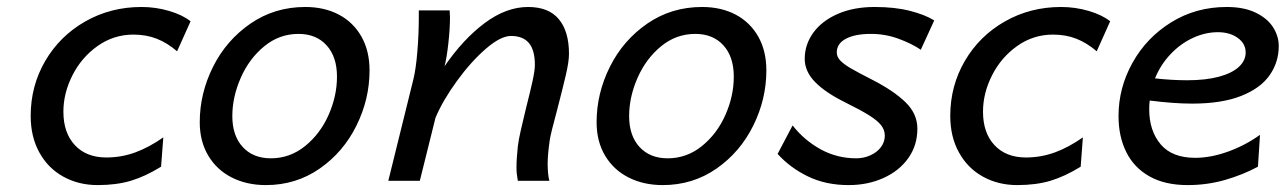

<svg xmlns="http://www.w3.org/2000/svg" viewBox="-20 -518 3683 550"><path d="M259.8 12.2Q205.1 12.2 161.4 -12Q117.7 -36.1 92.8 -81.1Q67.9 -126 67.9 -186Q67.9 -272 109.6 -343.5Q151.4 -415 224.1 -456.5Q296.9 -498 385.3 -498Q426.3 -498 464.8 -486.6Q503.4 -475.1 525.9 -457L487.3 -371.1Q459.5 -395 429.2 -407Q398.9 -418.9 362.3 -418.9Q305.7 -418.9 259.5 -386.2Q213.4 -353.5 187.5 -302.2Q161.6 -251 161.6 -198.2Q161.6 -137.2 194.6 -102.1Q227.5 -66.9 284.7 -66.9Q327.6 -66.9 367.7 -81.5Q407.7 -96.2 447.8 -124.5L441.4 -40.5Q396.5 -12.7 355 -0.2Q313.5 12.2 259.8 12.2Z M854.5 -498Q909.2 -498 950.7 -476.1Q992.2 -454.1 1015.4 -413.1Q1038.6 -372.1 1038.6 -316.4Q1038.6 -233.9 1001 -158Q963.4 -82 895.5 -34.9Q827.6 12.2 741.7 12.2Q687 12.2 644 -9.5Q601.1 -31.2 576.7 -72Q552.2 -112.8 552.2 -168Q552.2 -250.5 590.3 -326.7Q628.4 -402.8 697.5 -450.4Q766.6 -498 854.5 -498ZM645.5 -185.5Q645.5 -129.4 675.3 -96.9Q705.1 -64.5 755.9 -64.5Q810.5 -64.5 854 -99.6Q897.5 -134.8 921.4 -189Q945.3 -243.2 945.3 -298.3Q945.3 -355.5 915.5 -388.2Q885.7 -420.9 835 -420.9Q780.3 -420.9 737.1 -385.5Q693.8 -350.1 669.7 -295.2Q645.5 -240.2 645.5 -185.5Z M1459.5 -37.6Q1459.5 -64 1463.4 -99.1Q1465.3 -116.2 1472.4 -147.2Q1479.5 -178.2 1487.3 -210Q1499 -255.9 1505.6 -286.1Q1512.2 -316.4 1512.2 -332Q1512.2 -374.5 1495.1 -394.8Q1478 -415 1443.8 -415Q1414.1 -415 1371.3 -377.9Q1328.6 -340.8 1288.6 -285.6Q1248.5 -230.5 1227.5 -180.7L1182.6 0H1092.3L1164.1 -290.5Q1171.4 -319.8 1175.5 -369.9Q1179.7 -419.9 1179.7 -469.2V-488.3H1268.1Q1269 -476.6 1269 -467.3Q1269 -436 1264.4 -394.3Q1259.8 -352.5 1253.4 -328.1Q1306.6 -405.8 1368.4 -451.9Q1430.2 -498 1492.7 -498Q1551.8 -498 1580.8 -463.1Q1609.9 -428.2 1609.9 -363.8Q1609.9 -341.8 1601.1 -304Q1592.3 -266.1 1575.2 -200.2Q1557.6 -135.7 1554.7 -116.2Q1548.8 -74.2 1548.8 -49.8Q1548.8 -18.6 1553.7 0H1463.4Q1459.5 -20.5 1459.5 -37.6Z M1991.2 -498Q2045.9 -498 2087.4 -476.1Q2128.9 -454.1 2152.1 -413.1Q2175.3 -372.1 2175.3 -316.4Q2175.3 -233.9 2137.7 -158Q2100.1 -82 2032.2 -34.9Q1964.4 12.2 1878.4 12.2Q1823.7 12.2 1780.8 -9.5Q1737.8 -31.2 1713.4 -72Q1689 -112.8 1689 -168Q1689 -250.5 1727.1 -326.7Q1765.1 -402.8 1834.2 -450.4Q1903.3 -498 1991.2 -498ZM1782.2 -185.5Q1782.2 -129.4 1812 -96.9Q1841.8 -64.5 1892.6 -64.5Q1947.3 -64.5 1990.7 -99.6Q2034.2 -134.8 2058.1 -189Q2082 -243.2 2082 -298.3Q2082 -355.5 2052.2 -388.2Q2022.5 -420.9 1971.7 -420.9Q1917 -420.9 1873.8 -385.5Q1830.6 -350.1 1806.4 -295.2Q1782.2 -240.2 1782.2 -185.5Z M2475.1 -420.9Q2429.2 -420.9 2403.1 -407Q2377 -393.1 2377 -367.7Q2377 -355.5 2386.7 -345Q2396.5 -334.5 2416 -323Q2435.5 -311.5 2478.5 -289.6Q2540.5 -257.8 2574.2 -224.9Q2607.9 -191.9 2607.9 -149.4Q2607.9 -101.6 2581.8 -64.9Q2555.7 -28.3 2510.7 -8.1Q2465.8 12.2 2411.1 12.2Q2345.7 12.2 2294.7 -12.5Q2243.7 -37.1 2207.5 -77.1L2250.5 -158.7Q2283.7 -116.2 2330.8 -90.3Q2377.9 -64.5 2432.6 -64.5Q2454.1 -64.5 2473.1 -73Q2492.2 -81.5 2503.4 -96.4Q2514.6 -111.3 2514.6 -129.4Q2514.6 -146 2503.7 -159.7Q2492.7 -173.3 2468.8 -188.2Q2444.8 -203.1 2400.4 -225.1Q2344.2 -252.9 2314.7 -283.2Q2285.2 -313.5 2285.2 -349.6Q2285.2 -390.1 2309.6 -424.1Q2334 -458 2379.4 -478Q2424.8 -498 2485.4 -498Q2543.9 -498 2587.2 -486.8Q2630.4 -475.6 2656.2 -459.5L2617.7 -375.5Q2591.8 -393.1 2554 -407Q2516.1 -420.9 2475.1 -420.9Z M2894 12.2Q2839.4 12.2 2795.7 -12Q2752 -36.1 2727.1 -81.1Q2702.1 -126 2702.1 -186Q2702.1 -272 2743.9 -343.5Q2785.6 -415 2858.4 -456.5Q2931.2 -498 3019.5 -498Q3060.5 -498 3099.1 -486.6Q3137.7 -475.1 3160.2 -457L3121.6 -371.1Q3093.8 -395 3063.5 -407Q3033.2 -418.9 2996.6 -418.9Q2939.9 -418.9 2893.8 -386.2Q2847.7 -353.5 2821.8 -302.2Q2795.9 -251 2795.9 -198.2Q2795.9 -137.2 2828.9 -102.1Q2861.8 -66.9 2918.9 -66.9Q2961.9 -66.9 3002 -81.5Q3042 -96.2 3082 -124.5L3075.7 -40.5Q3030.8 -12.7 2989.3 -0.2Q2947.8 12.2 2894 12.2Z M3382.3 12.2Q3316.9 12.2 3272.5 -12.9Q3228 -38.1 3206.1 -82.8Q3184.1 -127.4 3184.1 -185.5Q3184.1 -266.1 3224.1 -338.1Q3264.2 -410.2 3335 -454.1Q3405.8 -498 3494.1 -498Q3543.5 -498 3577.1 -481.7Q3610.8 -465.3 3627 -439.7Q3643.1 -414.1 3643.1 -386.2Q3643.1 -339.8 3616.9 -302.5Q3590.8 -265.1 3535.4 -243.2Q3480 -221.2 3395 -221.2Q3342.3 -221.2 3273.4 -230Q3272 -218.3 3272 -205.1Q3272 -143.6 3304.7 -104.7Q3337.4 -65.9 3403.8 -65.9Q3448.2 -65.9 3497.8 -83.7Q3547.4 -101.6 3589.4 -131.8L3583.5 -40.5Q3540 -17.1 3488.8 -2.4Q3437.5 12.2 3382.3 12.2ZM3380.4 -288.1Q3434.1 -288.1 3471.9 -298.3Q3509.8 -308.6 3529.1 -326.7Q3548.3 -344.7 3548.3 -367.7Q3548.3 -393.1 3525.6 -409.4Q3502.9 -425.8 3468.8 -425.8Q3432.6 -425.8 3397.2 -409.4Q3361.8 -393.1 3333.3 -363Q3304.7 -333 3288.6 -293.5Q3336.9 -288.1 3380.4 -288.1Z"/></svg>

Font: Lesson One
Style: Italic
Weight: 400
Italic angle: -14°
Designer: But Ko, Victor Gaultney, Annie Olsen, Julie Remington, Don Collingsworth, Eric Hays, Becca Hirsbrunner
Version: Version 1.100